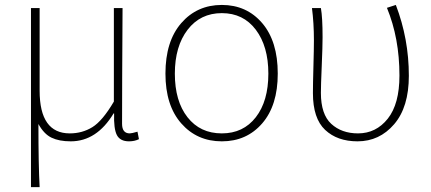

<svg xmlns="http://www.w3.org/2000/svg" viewBox="-20 -560 1746 778"><path d="M105.5 198.2V-527.3H140.6V-192.4Q140.6 -19.5 262.7 -19.5Q313.5 -19.5 354.5 -44.9Q395.5 -70.3 441.4 -148.4V-527.3H476.6Q474.6 -209 474.6 -58.6Q474.6 -19.5 505.9 -19.5Q513.7 -19.5 537.1 -26.4L543 3.9Q525.4 12.7 502.9 12.7Q466.8 12.7 453.6 -12.7Q440.4 -38.1 442.4 -100.6H440.4Q372.1 12.7 266.6 12.7Q219.7 12.7 189 -2Q158.2 -16.6 135.7 -57.6Q135.7 108.4 140.6 198.2Z M650.4 -261.7Q650.4 -392.6 714.4 -466.3Q778.3 -540 878.9 -540Q979.5 -540 1042.5 -466.3Q1105.5 -392.6 1105.5 -261.7Q1105.5 -132.8 1042.5 -60.1Q979.5 12.7 878.9 12.7Q778.3 12.7 714.4 -60.1Q650.4 -132.8 650.4 -261.7ZM878.9 -19.5Q965.8 -19.5 1016.6 -85Q1067.4 -150.4 1067.4 -261.7Q1067.4 -372.1 1016.6 -439.5Q965.8 -506.8 878.9 -506.8Q792 -506.8 740.2 -439.5Q688.5 -372.1 688.5 -261.7Q688.5 -150.4 739.7 -85Q791 -19.5 878.9 -19.5Z M1428.7 12.7Q1346.7 12.7 1297.4 -33.7Q1248 -80.1 1248 -182.6Q1248 -218.8 1250 -290Q1252 -361.3 1252 -396.5Q1252 -466.8 1244.1 -527.3H1280.3Q1287.1 -489.3 1287.1 -409.2Q1287.1 -372.1 1283.7 -292.5Q1280.3 -212.9 1280.3 -183.6Q1280.3 -96.7 1322.3 -58.1Q1364.3 -19.5 1430.7 -19.5Q1503.9 -19.5 1551.3 -79.1Q1598.6 -138.7 1598.6 -253.9Q1598.6 -405.3 1547.9 -528.3L1584 -540Q1636.7 -402.3 1636.7 -252.9Q1636.7 -126 1577.1 -56.6Q1517.6 12.7 1428.7 12.7Z"/></svg>

Font: Bpmf Zihi Sans ExtraLight
Style: ExtraLight
Weight: 250
Foundry: But Ko
Version: Version 1.320